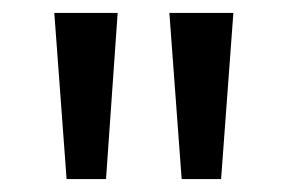

<svg xmlns="http://www.w3.org/2000/svg" viewBox="-20 -819 444 297"><path d="M162 -799 144 -542H83L64 -799ZM341 -799 322 -542H261L242 -799Z"/></svg>

Font: Noto Sans Sinhala UI SemiCondensed
Style: Regular
Weight: 400
Width: 4
Designer: Jelle Bosma - Monotype Design Team
Foundry: Monotype Imaging Inc.
Version: Version 2.006; ttfautohint (v1.8.4.7-5d5b)